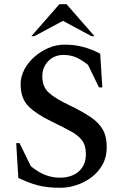

<svg xmlns="http://www.w3.org/2000/svg" viewBox="-20 -882 581 912"><path d="M266 10Q203 10 158.5 -2Q114 -14 67 -37L57 -202H73L126 -93Q161 -64 195 -51Q229 -38 263 -38Q321 -38 354.5 -68Q388 -98 388 -150Q388 -191 369.5 -215.5Q351 -240 314.5 -259.5Q278 -279 225 -305Q154 -339 116 -376.5Q78 -414 78 -482Q78 -518 95.5 -551.5Q113 -585 143 -611.5Q173 -638 210 -654Q247 -670 287 -670Q334 -670 375 -659Q416 -648 456 -627L466 -467H450L398 -574Q366 -599 340 -610Q314 -621 281 -621Q238 -621 209.5 -592Q181 -563 181 -519Q181 -470 211.5 -442Q242 -414 310 -382Q370 -353 409.5 -326.5Q449 -300 468 -267Q487 -234 487 -183Q487 -136 467 -100Q447 -64 414 -39.5Q381 -15 342.5 -2.5Q304 10 266 10ZM129 -710 262 -862H296L429 -710H415L279 -783L143 -710Z"/></svg>

Font: Spectral SC Medium
Style: Regular
Weight: 500
Designer: Jean-Baptiste Levee
Foundry: Production Type
Version: Version 2.001